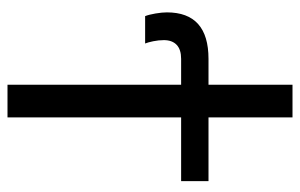

<svg xmlns="http://www.w3.org/2000/svg" viewBox="-164 -636 800 512"><g transform="rotate(90 236.0 -380.0)"><path d="M206 -463H137Q112 -463 99.5 -451Q87 -439 87 -417Q87 -403 90 -388.5Q93 -374 96 -367H23Q19 -377 16 -394.5Q13 -412 13 -425Q13 -536 137 -536H206V-760H293V-536H463V-463H293V0H206Z"/></g></svg>

Font: Noto Sans Display
Style: Regular
Weight: 400
Designer: Monotype Design team
Foundry: Monotype Imaging Inc.
Version: Version 1.000